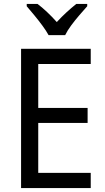

<svg xmlns="http://www.w3.org/2000/svg" viewBox="-20 -964 540 984"><path d="M445 0H88V-714H445V-636H176V-411H429V-334H176V-78H445ZM229 -784Q217 -806 197.5 -832.5Q178 -859 156.5 -885Q135 -911 117 -932V-944H172Q195 -927 221 -902.5Q247 -878 271 -851Q297 -879 321 -901Q345 -923 371 -944H427V-932Q410 -913 387.5 -887Q365 -861 345 -834Q325 -807 314 -784Z"/></svg>

Font: Noto Sans Kannada SemiCondensed
Style: Regular
Weight: 400
Width: 4
Designer: Jelle Bosma - Monotype Design Team
Foundry: Monotype Imaging Inc.
Version: Version 2.005; ttfautohint (v1.8.4.7-5d5b)